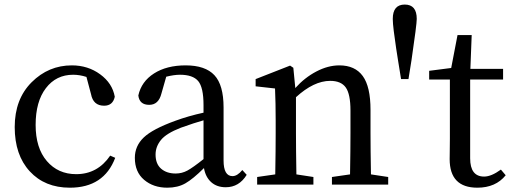

<svg xmlns="http://www.w3.org/2000/svg" viewBox="-20 -827 2290 860"><path d="M473.6 -129.9 496.1 -120.1Q445.3 13.7 293 13.7Q180.7 13.7 113.3 -59.6Q45.9 -132.8 45.9 -257.8Q45.9 -382.8 121.6 -458.5Q197.3 -534.2 301.8 -534.2Q374 -534.2 428.7 -494.1Q483.4 -454.1 494.1 -393.6Q485.4 -353.5 446.3 -353.5Q397.5 -353.5 387.7 -405.3L367.2 -482.4Q336.9 -492.2 307.6 -492.2Q231.4 -492.2 185.5 -432.1Q139.6 -372.1 139.6 -267.6Q139.6 -164.1 189.9 -105.5Q240.2 -46.9 321.3 -46.9Q417 -46.9 473.6 -129.9Z M891.6 -114.3V-288.1Q852.5 -277.3 790 -254.9Q724.6 -229.5 700.7 -199.7Q676.8 -169.9 676.8 -134.8Q676.8 -92.8 701.7 -71.3Q726.6 -49.8 766.6 -49.8Q794.9 -49.8 819.3 -63Q843.8 -76.2 891.6 -114.3ZM1065.4 -65.4 1085 -43.9Q1050.8 11.7 991.2 11.7Q951.2 11.7 925.8 -11.2Q900.4 -34.2 893.6 -74.2Q844.7 -25.4 810.5 -5.9Q776.4 13.7 729.5 13.7Q667 13.7 625.5 -21.5Q584 -56.6 584 -120.1Q584 -172.9 623.5 -210.9Q663.1 -249 765.6 -286.1Q824.2 -307.6 891.6 -322.3V-356.4Q891.6 -435.5 867.7 -463.9Q843.8 -492.2 786.1 -492.2Q759.8 -492.2 724.6 -483.4L703.1 -408.2Q690.4 -357.4 648.4 -357.4Q604.5 -357.4 599.6 -399.4Q613.3 -461.9 669.9 -498Q726.6 -534.2 811.5 -534.2Q899.4 -534.2 940.4 -490.2Q981.4 -446.3 981.4 -345.7V-108.4Q981.4 -38.1 1021.5 -38.1Q1043 -38.1 1065.4 -65.4Z M1641.6 -45.9 1718.8 -34.2V0H1466.8V-34.2L1547.9 -45.9Q1549.8 -155.3 1549.8 -230.5V-332Q1549.8 -405.3 1528.8 -435.1Q1507.8 -464.8 1459 -464.8Q1385.7 -464.8 1305.7 -391.6V-230.5Q1305.7 -157.2 1307.6 -45.9L1383.8 -34.2V0H1131.8V-34.2L1212.9 -45.9Q1214.8 -157.2 1214.8 -230.5V-287.1Q1214.8 -365.2 1211.9 -430.7L1125 -440.4V-472.7L1279.3 -533.2L1293.9 -523.4L1302.7 -432.6Q1344.7 -479.5 1397 -506.8Q1449.2 -534.2 1500 -534.2Q1570.3 -534.2 1605 -486.3Q1639.6 -438.5 1639.6 -335V-230.5Q1639.6 -155.3 1641.6 -45.9Z M1846.7 -742.2Q1846.7 -717.8 1823.2 -557.6L1809.6 -472.7H1776.4L1762.7 -557.6Q1760.7 -569.3 1754.4 -610.8Q1748 -652.3 1743.7 -688Q1739.3 -723.6 1739.3 -742.2Q1739.3 -806.6 1793 -806.6Q1846.7 -806.6 1846.7 -742.2Z M2223.6 -67.4 2245.1 -42Q2200.2 13.7 2118.2 13.7Q1994.1 13.7 1994.1 -114.3Q1994.1 -126 1994.6 -154.3Q1995.1 -182.6 1995.1 -205.1V-470.7H1902.3V-509.8L2001 -522.5L2029.3 -669.9H2092.8L2086.9 -518.6H2233.4V-470.7H2085.9V-118.2Q2085.9 -36.1 2148.4 -36.1Q2180.7 -36.1 2223.6 -67.4Z"/></svg>

Font: GenYoMin TW TTF Medium
Style: Regular
Weight: 500
Version: Version 1.300